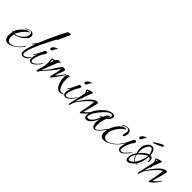

<svg xmlns="http://www.w3.org/2000/svg" viewBox="153 -1660 2660 2660"><g transform="rotate(45 1483.0 -330.0)"><path d="M102 19Q31 19 31 -73Q31 -87 32.5 -103.5Q34 -120 38 -139Q34 -142 30 -147.5Q26 -153 22 -161Q26 -160 30.5 -157.5Q35 -155 42 -153Q53 -203 102 -252Q155 -306 202 -306Q213 -306 213 -303Q213 -301 199 -293Q162 -273 130 -231Q96 -189 81 -147Q82 -146 82 -146Q82 -146 83 -145Q131 -145 183 -191Q235 -237 235 -285Q235 -299 227 -312Q220 -324 205 -324Q186 -324 160 -309Q135 -293 132 -293Q130 -293 130 -294Q130 -306 165 -320Q195 -332 212 -332Q236 -332 250 -319Q266 -306 266 -283Q266 -230 197 -180Q135 -136 77 -131Q69 -107 69 -85Q69 -2 129 -2Q175 -2 225 -42Q267 -75 295 -122Q304 -136 310 -136Q311 -136 311 -134Q311 -130 303 -116Q272 -67 216 -26Q155 19 102 19Z M381 0Q331 0 331 -51Q331 -106 382 -244Q357 -210 347 -210Q344 -210 344 -213Q344 -214 370 -248Q383 -265 390.5 -274.5Q398 -284 399 -287Q404 -301 413 -323Q422 -345 434 -373Q455 -423 478.5 -473.5Q502 -524 527 -575Q535 -592 547.5 -616Q560 -640 577 -671Q586 -688 618 -688Q636 -688 636 -679Q636 -676 635 -674Q617 -634 581 -554Q577 -546 572 -534Q567 -522 559 -506Q552 -502 541 -491Q541 -491 530 -470Q519 -449 498 -408Q357 -134 357 -50Q357 -17 379 -17Q404 -17 438 -45Q473 -74 471 -74Q475 -74 475 -70Q475 -68 471 -62Q427 0 381 0Z M589 -337Q569 -337 569 -358Q569 -369 581 -382Q588 -390 593.5 -395Q599 -400 604 -402Q640 -419 647 -419Q650 -419 650 -417Q650 -414 627 -388Q626 -387 623 -379.5Q620 -372 612 -357Q603 -337 589 -337ZM529 -16Q478 -16 478 -67Q478 -105 498 -163Q494 -156 489.5 -149Q485 -142 480 -135Q467 -113 462 -113Q460 -113 460 -116Q460 -124 466 -131Q490 -164 519 -226Q522 -234 527.5 -246Q533 -258 541 -273Q546 -282 566 -282Q583 -282 583 -272Q583 -262 574 -242Q563 -222 556 -219Q504 -115 504 -66Q504 -33 526 -33Q562 -33 605 -85Q650 -137 649 -137Q651 -137 651 -134Q651 -133 649 -127Q640 -111 626.5 -94.5Q613 -78 596 -60Q552 -16 529 -16Z M659 7Q650 7 650 -1Q650 -2 650.5 -3Q651 -4 652 -6V-7Q652 -12 655 -19Q672 -61 685 -134Q688 -151 688 -185Q688 -197 685 -222Q683 -235 682 -244Q681 -253 681 -259Q681 -266 689 -269Q697 -271 708 -274Q719 -277 733 -281Q748 -315 783 -315Q798 -315 793 -303Q805 -308 811 -311Q817 -314 817 -314Q819 -314 819 -311Q819 -302 787 -288Q770 -248 746.5 -187.5Q723 -127 692 -45Q723 -80 745.5 -108Q768 -136 783 -156Q794 -176 812.5 -206Q831 -236 857 -273Q869 -291 899 -291Q927 -291 927 -269Q927 -260 904 -202Q876 -133 876 -129Q902 -152 925.5 -180.5Q949 -209 970 -242Q974 -249 978 -249Q981 -249 981 -244Q981 -231 928 -158Q912 -136 895 -114Q878 -92 861 -70Q858 -65 848 -65Q841 -65 841 -72Q841 -77 844 -90Q847 -103 852 -125Q856 -141 860 -156.5Q864 -172 868 -188Q873 -206 874.5 -222Q876 -238 876 -252Q841 -199 784 -133Q759 -105 734.5 -77Q710 -49 685 -20Q682 7 659 7ZM1094 -8Q1039 -8 1008 -81Q983 -137 983 -200Q983 -219 985 -233Q987 -247 991 -255Q997 -266 1022 -266Q1034 -266 1034 -262Q1032 -260 1029 -240Q1026 -221 1026 -198Q1026 -172 1030 -146Q1034 -120 1043 -94Q1067 -25 1110 -25Q1119 -25 1128 -29Q1141 -34 1145 -34Q1150 -34 1150 -31Q1150 -23 1128 -16Q1104 -8 1094 -8ZM704 -202Q709 -219 715 -235Q721 -251 726 -264Q722 -263 715 -260.5Q708 -258 699 -255Q701 -242 702.5 -229Q704 -216 704 -202ZM1034 -262V-260V-262Q1034 -262 1034 -262Z M1259 -337Q1239 -337 1239 -358Q1239 -369 1251 -382Q1258 -390 1263.5 -395Q1269 -400 1274 -402Q1310 -419 1317 -419Q1320 -419 1320 -417Q1320 -414 1297 -388Q1296 -387 1293 -379.5Q1290 -372 1282 -357Q1273 -337 1259 -337ZM1199 -16Q1148 -16 1148 -67Q1148 -105 1168 -163Q1164 -156 1159.5 -149Q1155 -142 1150 -135Q1137 -113 1132 -113Q1130 -113 1130 -116Q1130 -124 1136 -131Q1160 -164 1189 -226Q1192 -234 1197.5 -246Q1203 -258 1211 -273Q1216 -282 1236 -282Q1253 -282 1253 -272Q1253 -262 1244 -242Q1233 -222 1226 -219Q1174 -115 1174 -66Q1174 -33 1196 -33Q1232 -33 1275 -85Q1320 -137 1319 -137Q1321 -137 1321 -134Q1321 -133 1319 -127Q1310 -111 1296.5 -94.5Q1283 -78 1266 -60Q1222 -16 1199 -16Z M1303 21Q1294 21 1294 8V6Q1298 -8 1302.5 -29Q1307 -50 1313 -78Q1319 -106 1328 -148.5Q1337 -191 1350 -247Q1349 -249 1346.5 -256.5Q1344 -264 1339 -276Q1334 -289 1331 -295Q1328 -301 1328 -301Q1328 -308 1345 -314Q1395 -333 1409 -333Q1424 -333 1424 -324Q1424 -324 1424 -324Q1423 -327 1373 -196V-187Q1373 -159 1364 -159Q1363 -159 1361 -162Q1353 -137 1345.5 -114.5Q1338 -92 1332 -70Q1354 -106 1377.5 -139Q1401 -172 1426 -201Q1501 -288 1550 -288Q1573 -288 1573 -270Q1573 -264 1570 -255Q1561 -221 1547.5 -169.5Q1534 -118 1515 -50Q1573 -93 1605 -142Q1610 -148 1612 -148Q1615 -148 1615 -144Q1615 -142 1612 -137Q1568 -59 1505 -13Q1501 -7 1492 -7Q1485 -7 1485 -15Q1485 -17 1487.5 -33.5Q1490 -50 1496 -80Q1501 -102 1505 -123Q1509 -144 1513 -166Q1518 -191 1519.5 -212.5Q1521 -234 1522 -252Q1500 -242 1474.5 -219.5Q1449 -197 1418 -163Q1361 -100 1336 -53Q1322 -26 1315 5Q1311 21 1303 21ZM1356 -274 1365 -307Q1360 -303 1346 -297Q1349 -291 1351.5 -285Q1354 -279 1356 -274Z M1792 14Q1765 14 1750 -14Q1738 -37 1738 -67Q1738 -82 1740.5 -100.5Q1743 -119 1748 -141Q1685 -1 1618 -1Q1577 -1 1577 -54Q1577 -139 1659 -230Q1742 -323 1824 -323Q1863 -323 1863 -289Q1863 -247 1807 -205Q1778 -133 1778 -57Q1778 0 1803 0Q1836 0 1923 -126Q1929 -134 1932 -134Q1935 -134 1935 -130Q1935 -125 1931 -120Q1841 14 1792 14ZM1622 -32Q1685 -32 1744 -172Q1736 -170 1729.5 -168.5Q1723 -167 1718 -167Q1714 -167 1714 -170Q1714 -175 1728 -180Q1733 -183 1741 -187.5Q1749 -192 1759 -198Q1761 -215 1780 -242Q1799 -270 1816 -270Q1822 -270 1822 -261Q1822 -254 1817 -239Q1833 -261 1833 -282Q1833 -305 1812 -305Q1762 -305 1681 -207Q1600 -108 1600 -55Q1600 -32 1622 -32Z M2139 -202Q2126 -202 2126 -217Q2126 -223 2132 -244Q2139 -265 2139 -279Q2139 -324 2103 -324Q2085 -324 2057 -310Q2030 -295 2028 -295Q2024 -295 2024 -298Q2024 -312 2063 -324Q2093 -334 2114 -334Q2168 -334 2168 -269Q2168 -251 2161 -230Q2152 -202 2139 -202ZM1985 28Q1916 28 1916 -50Q1916 -128 1967 -210Q2026 -303 2098 -303Q2109 -303 2109 -299Q2109 -296 2089 -284Q2040 -254 2002 -193Q1961 -128 1961 -76Q1961 5 2022 5Q2060 5 2106 -25Q2126 -38 2143.5 -52.5Q2161 -67 2175 -84Q2180 -90 2187 -99Q2194 -108 2202 -121Q2211 -136 2216 -136Q2216 -136 2218 -134Q2218 -131 2209 -117Q2192 -91 2168 -66.5Q2144 -42 2112 -20Q2042 28 1985 28Z M2332 -337Q2312 -337 2312 -358Q2312 -369 2324 -382Q2331 -390 2336.5 -395Q2342 -400 2347 -402Q2383 -419 2390 -419Q2393 -419 2393 -417Q2393 -414 2370 -388Q2369 -387 2366 -379.5Q2363 -372 2355 -357Q2346 -337 2332 -337ZM2272 -16Q2221 -16 2221 -67Q2221 -105 2241 -163Q2237 -156 2232.5 -149Q2228 -142 2223 -135Q2210 -113 2205 -113Q2203 -113 2203 -116Q2203 -124 2209 -131Q2233 -164 2262 -226Q2265 -234 2270.5 -246Q2276 -258 2284 -273Q2289 -282 2309 -282Q2326 -282 2326 -272Q2326 -262 2317 -242Q2306 -222 2299 -219Q2247 -115 2247 -66Q2247 -33 2269 -33Q2305 -33 2348 -85Q2393 -137 2392 -137Q2394 -137 2394 -134Q2394 -133 2392 -127Q2383 -111 2369.5 -94.5Q2356 -78 2339 -60Q2295 -16 2272 -16Z M2435 7Q2396 7 2396 -43Q2396 -104 2442 -168Q2426 -207 2426 -251Q2426 -294 2443 -326Q2476 -389 2525 -389Q2587 -389 2597 -283Q2647 -281 2647 -231Q2647 -190 2634 -190Q2630 -190 2630 -196Q2630 -198 2630.5 -200Q2631 -202 2632 -205Q2632 -209 2632.5 -211.5Q2633 -214 2633 -215Q2633 -231 2623 -241Q2612 -252 2598 -252Q2586 -130 2539 -65H2570Q2557 -57 2547 -57Q2544 -57 2542 -58Q2539 -59 2536 -59Q2540 -59 2501 -26Q2462 7 2435 7ZM2453 -179Q2514 -261 2581 -281Q2561 -367 2526 -367Q2494 -367 2467 -304Q2458 -284 2454 -261.5Q2450 -239 2450 -215Q2450 -196 2453 -179ZM2507 -70Q2531 -92 2556 -156Q2582 -222 2582 -253Q2560 -250 2513 -212Q2467 -175 2456 -153Q2477 -77 2507 -70ZM2438 -23Q2466 -23 2503 -65Q2470 -69 2449 -144Q2416 -89 2416 -58Q2416 -23 2438 -23ZM2495 -428Q2495 -429 2494.5 -429.5Q2494 -430 2494 -431Q2494 -433 2496 -436.5Q2498 -440 2508 -447Q2516 -452 2534 -463.5Q2552 -475 2572.5 -487Q2593 -499 2609 -507Q2625 -515 2627 -513Q2641 -503 2639 -492Q2636 -483 2617 -475Q2604 -471 2589 -464Q2574 -458 2564.5 -453.5Q2555 -449 2540 -443Q2518 -433 2508.5 -430Q2499 -427 2495 -428Z M2654 21Q2645 21 2645 8V6Q2649 -8 2653.5 -29Q2658 -50 2664 -78Q2670 -106 2679 -148.5Q2688 -191 2701 -247Q2700 -249 2697.5 -256.5Q2695 -264 2690 -276Q2685 -289 2682 -295Q2679 -301 2679 -301Q2679 -308 2696 -314Q2746 -333 2760 -333Q2775 -333 2775 -324Q2775 -324 2775 -324Q2774 -327 2724 -196V-187Q2724 -159 2715 -159Q2714 -159 2712 -162Q2704 -137 2696.5 -114.5Q2689 -92 2683 -70Q2705 -106 2728.5 -139Q2752 -172 2777 -201Q2852 -288 2901 -288Q2924 -288 2924 -270Q2924 -264 2921 -255Q2912 -221 2898.5 -169.5Q2885 -118 2866 -50Q2924 -93 2956 -142Q2961 -148 2963 -148Q2966 -148 2966 -144Q2966 -142 2963 -137Q2919 -59 2856 -13Q2852 -7 2843 -7Q2836 -7 2836 -15Q2836 -17 2838.5 -33.5Q2841 -50 2847 -80Q2852 -102 2856 -123Q2860 -144 2864 -166Q2869 -191 2870.5 -212.5Q2872 -234 2873 -252Q2851 -242 2825.5 -219.5Q2800 -197 2769 -163Q2712 -100 2687 -53Q2673 -26 2666 5Q2662 21 2654 21ZM2707 -274 2716 -307Q2711 -303 2697 -297Q2700 -291 2702.5 -285Q2705 -279 2707 -274Z"/></g></svg>

Font: Ruthie
Style: Regular
Weight: 400
Designer: Robert E. Leuschke
Foundry: Robert E. Leuschke
Version: Version 1.012